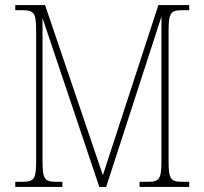

<svg xmlns="http://www.w3.org/2000/svg" viewBox="-20 -734 803 754"><path d="M40 0H225V-20H203C153 -20 147 -31 147 -108V-663L370 0H397L614 -669V-108C614 -31 608 -20 558 -20H528V0H723V-20H698C648 -20 642 -31 642 -108V-606C642 -683 648 -694 698 -694H723V-714H602L384 -46L157 -714H40V-694H66C116 -694 122 -683 122 -606V-108C122 -31 116 -20 66 -20H40Z"/></svg>

Font: Noto Serif Hebrew Condensed Thin
Style: Regular
Weight: 100
Width: 3
Designer: Monotype Design Team
Foundry: Monotype Imaging Inc.
Version: Version 2.004